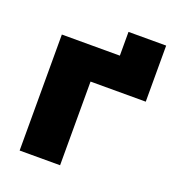

<svg xmlns="http://www.w3.org/2000/svg" viewBox="-122 -748 765 843"><g transform="rotate(20 261.0 -326.5)"><path d="M64 -542H335V-653H511V-391H253V0H64Z"/></g></svg>

Font: CMG Sans ExtraBold
Style: Regular
Weight: 800
Designer: Julieta Ulanovsky
Foundry: Julieta Ulanovsky
Version: Version 7.200